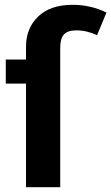

<svg xmlns="http://www.w3.org/2000/svg" viewBox="-20 -777 462 797"><path d="M282 -757Q356 -757 422 -725L383 -631Q340 -651 297 -651Q261 -651 245.5 -634Q230 -617 230 -579V0H88V-430H4V-530H88V-583Q88 -660 138.5 -708.5Q189 -757 282 -757Z"/></svg>

Font: Fira Sans SemiBold
Style: Regular
Weight: 600
Designer: bBox Type GmbH & Carrois Corporate GbR & Edenspiekermann AG
Foundry: bBox Type GmbH & Carrois Corporate GbR & Edenspiekermann AG
Version: Version 4.301;PS 004.301;hotconv 1.0.88;makeotf.lib2.5.64775